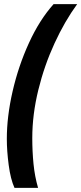

<svg xmlns="http://www.w3.org/2000/svg" viewBox="-20 -750 393 928"><path d="M164 158Q148 103 142 42.5Q136 -18 136 -83Q136 -196 165 -314.5Q194 -433 243.5 -540.5Q293 -648 353 -730H239Q171 -654 120 -542.5Q69 -431 41 -309Q13 -187 13 -79Q13 -21 22 47.5Q31 116 50 158Z"/></svg>

Font: Noto Sans UI Condensed ExtraBold
Style: Italic
Weight: 800
Width: 3
Designer: Monotype Design Team
Foundry: Monotype Imaging Inc.
Version: 1.001